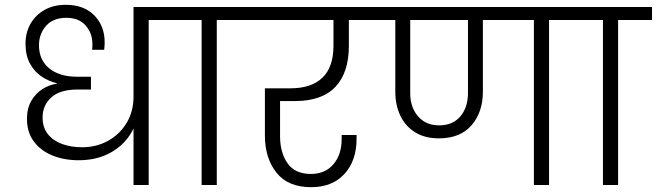

<svg xmlns="http://www.w3.org/2000/svg" viewBox="-20 -769 2730 798"><path d="M307 -103Q247 -103 198.5 -122.5Q150 -142 121 -180.5Q92 -219 92 -275Q92 -319 110.5 -350.5Q129 -382 157.5 -399.5Q186 -417 216 -421V-423Q183 -431 153.5 -450.5Q124 -470 105 -504Q86 -538 86 -587Q86 -634 107 -670.5Q128 -707 165.5 -728Q203 -749 253 -749Q329 -749 372 -705Q415 -661 415 -593Q415 -579 413 -562H363Q364 -572 364 -577.5Q364 -583 364 -587Q364 -631 336 -663Q308 -695 255 -695Q201 -695 171.5 -661.5Q142 -628 142 -581Q142 -520 184.5 -485Q227 -450 302 -450H358V-397H304Q229 -397 193 -364Q157 -331 157 -281Q157 -239 179 -211.5Q201 -184 238 -170.5Q275 -157 321 -157Q381 -157 429.5 -184Q478 -211 506.5 -258.5Q535 -306 535 -369V-740H738V-686H598V0H535V-235Q506 -174 446.5 -138.5Q387 -103 307 -103Z M818 0V-686H677V-740H1022V-686H881V0Z M1273 9Q1177 9 1129 -51.5Q1081 -112 1081 -206V-402H1188Q1274 -402 1320 -446Q1366 -490 1366 -579V-686H964V-740H1558V-686H1430V-579Q1430 -467 1374 -408Q1318 -349 1207 -349H1144V-203Q1144 -135 1175 -90.5Q1206 -46 1272 -46Q1331 -46 1365.5 -86Q1400 -126 1400 -191V-208H1462V-192Q1462 -101 1411.5 -46Q1361 9 1273 9Z M1804 -194Q1746 -194 1705.5 -219Q1665 -244 1644 -288Q1623 -332 1623 -388V-686H1500V-740H2403V-686H2262V0H2199V-686H1987V-388Q1987 -303 1940 -248.5Q1893 -194 1804 -194ZM1685 -382Q1685 -323 1717.5 -285.5Q1750 -248 1805 -248Q1862 -248 1893.5 -285.5Q1925 -323 1925 -382V-686H1685Z M2486 0V-686H2345V-740H2690V-686H2549V0Z"/></svg>

Font: Poppins Light
Style: Regular
Weight: 300
Designer: Ninad Kale (Devanagari), Jonny Pinhorn (Latin)
Version: Version 5.002